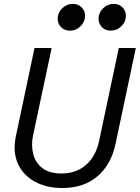

<svg xmlns="http://www.w3.org/2000/svg" viewBox="-20 -948 713 980"><path d="M297.9 11.7Q216.8 11.7 157.2 -21.2Q97.7 -54.2 71 -113.5Q44.4 -172.9 61 -252.4L156.2 -703.1H243.7L148.9 -257.8Q138.2 -207 149.4 -162.4Q160.6 -117.7 196 -90.1Q231.4 -62.5 293.9 -62.5Q369.1 -62.5 419.4 -106.7Q469.7 -150.9 486.3 -230.5L586.4 -703.1H673.3L569.8 -213.9Q547.4 -107.9 477.3 -48.1Q407.2 11.7 297.9 11.7ZM336.9 -791.5Q309.1 -791.5 291.7 -809.3Q274.4 -827.1 274.4 -852.5Q274.4 -882.8 297.4 -905.5Q320.3 -928.2 351.6 -928.2Q379.4 -928.2 396.7 -910.4Q414.1 -892.6 414.1 -867.2Q414.1 -837.4 391.4 -814.5Q368.7 -791.5 336.9 -791.5ZM545.4 -791.5Q517.6 -791.5 500.2 -809.3Q482.9 -827.1 482.9 -852.5Q482.9 -882.8 505.9 -905.5Q528.8 -928.2 560.1 -928.2Q587.9 -928.2 605.2 -910.4Q622.6 -892.6 622.6 -867.2Q622.6 -837.4 599.9 -814.5Q577.1 -791.5 545.4 -791.5Z"/></svg>

Font: Schibsted Grotesk
Style: Italic
Weight: 400
Italic angle: -12°
Designer: Bakken & Baeck AS, Henrik Kongsvoll
Foundry: Schibsted ASA
Version: Version 1.100; ttfautohint (v1.8.4.7-5d5b);gftools[0.9.25]